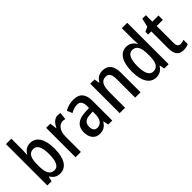

<svg xmlns="http://www.w3.org/2000/svg" viewBox="91 -1621 2493 2493"><g transform="rotate(-45 1337.5 -375.0)"><path d="M168 -559V-760H69V0H147L162 -66H168C199 -16 240 10 300 10C409 10 475 -90 475 -270C475 -452 409 -549 300 -549C240 -549 198 -520 168 -469H164C165 -498 168 -531 168 -559ZM274 -465C341 -465 374 -400 374 -272C374 -138 340 -73 276 -73C199 -73 168 -136 168 -263V-280C168 -393 191 -465 274 -465Z M807 -550C750 -550 708 -505 682 -447H676L663 -540H587V0H685V-281C684 -382 734 -451 802 -451C815 -451 832 -449 844 -444L855 -544C839 -548 822 -550 807 -550Z M1094 -550C1036 -550 980 -534 934 -507L965 -434C1007 -457 1046 -470 1084 -470C1138 -470 1163 -436 1163 -361V-329L1091 -326C960 -321 891 -263 891 -154C891 -60 938 10 1027 10C1095 10 1135 -17 1169 -74H1172L1188 0H1261V-363C1261 -486 1209 -550 1094 -550ZM1110 -259 1164 -262V-210C1164 -120 1122 -69 1061 -69C1018 -69 991 -95 991 -154C991 -219 1026 -255 1110 -259Z M1627 -550C1571 -550 1520 -522 1493 -468H1487L1476 -540H1397V0H1496V-274C1496 -405 1524 -464 1603 -464C1659 -464 1682 -422 1682 -340V0H1780V-360C1780 -489 1726 -550 1627 -550Z M2066 10C2127 10 2167 -19 2197 -67H2203L2217 0H2296V-760H2197V-552C2197 -528 2200 -499 2203 -470H2198C2169 -520 2123 -550 2064 -550C1956 -550 1890 -450 1890 -269C1890 -88 1955 10 2066 10ZM2091 -72C2023 -72 1991 -140 1991 -269C1991 -395 2023 -465 2090 -465C2168 -465 2198 -403 2198 -275V-249C2198 -130 2165 -72 2091 -72Z M2593 -74C2554 -74 2537 -100 2537 -152V-460H2650V-540H2537V-659H2472L2444 -540L2380 -510V-460H2438V-147C2438 -36 2484 10 2565 10C2600 10 2633 3 2656 -9V-87C2636 -79 2614 -74 2593 -74Z"/></g></svg>

Font: Noto Sans Sinhala UI Condensed Medium
Style: Regular
Weight: 500
Width: 3
Designer: Jelle Bosma - Monotype Design Team
Foundry: Monotype Imaging Inc.
Version: Version 2.006